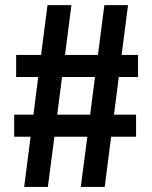

<svg xmlns="http://www.w3.org/2000/svg" viewBox="-20 -740 602 760"><path d="M526.4 -522.5V-435.1H450.2L431.2 -286.1H518.6V-198.7H419.9L394.5 0H299.8L325.7 -198.7H195.3L169.4 0H75.7L101.1 -198.7H36.1V-286.1H112.3L131.3 -435.1H43.9V-522.5H142.6L168 -719.7H262.7L237.3 -522.5H367.7L393.1 -719.7H486.8L461.4 -522.5ZM206.5 -286.1H336.9L356 -435.1H225.6Z"/></svg>

Font: Reddit Mono
Style: Bold
Weight: 700
Designer: Stephen Hutchings
Foundry: Reddit
Version: Version 1.009